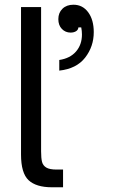

<svg xmlns="http://www.w3.org/2000/svg" viewBox="-20 -793 483 813"><path d="M200 0Q133 0 101 -30Q69 -60 69 -139V-763H154V-152Q154 -123 158 -107.5Q162 -92 176 -83.5Q190 -75 220 -75H247V0ZM231 -539Q277 -546 302 -575Q327 -604 327 -647Q327 -662 324 -677H312Q311 -666 301.5 -660.5Q292 -655 279 -655Q257 -655 242 -670.5Q227 -686 227 -712Q227 -739 244.5 -756Q262 -773 291 -773Q330 -773 353.5 -741Q377 -709 377 -657Q377 -596 340.5 -549Q304 -502 231 -494Z"/></svg>

Font: Open Sauce Sans
Style: Regular
Weight: 400
Designer: Alfredo Marco Pradil
Foundry: Creative Sauce Fz LLC
Version: Version 1.477